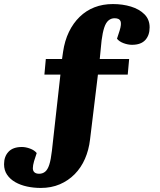

<svg xmlns="http://www.w3.org/2000/svg" viewBox="-60 -734 791 947"><path d="M133 123Q150 123 162.5 113Q175 103 183 78.5Q191 54 196 10L238 -366H159L166 -443H246L251 -478Q259 -533 280 -576.5Q301 -620 333 -651Q365 -682 406 -698Q447 -714 497 -714Q545 -714 586 -701.5Q627 -689 652.5 -663.5Q678 -638 678 -599Q678 -560 656.5 -536.5Q635 -513 591 -513Q571 -513 549.5 -521Q528 -529 517 -543L530 -583Q540 -615 534.5 -629.5Q529 -644 505 -644Q488 -644 475 -633Q462 -622 454 -597.5Q446 -573 441 -534L432 -443H577L570 -366H423L384 -45Q378 6 359 49.5Q340 93 308.5 125Q277 157 235 175Q193 193 141 193Q106 193 73.5 186Q41 179 15.5 164.5Q-10 150 -25 128Q-40 106 -40 76Q-40 38 -18 14.5Q4 -9 48 -9Q67 -9 88.5 -1Q110 7 121 21L108 61Q102 82 102 95.5Q102 109 110 116Q118 123 133 123Z"/></svg>

Font: Literata ExtraBold
Style: Italic
Weight: 800
Italic angle: -2°
Designer: Latin by Veronika Burian and Jose Scaglione. Greek by Irene Vlachou. Cyrillic by Vera Evstafieva
Foundry: TypeTogether
Version: Version 3.002